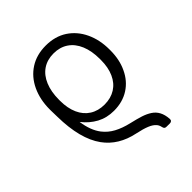

<svg xmlns="http://www.w3.org/2000/svg" viewBox="-211 -672 1035 1035"><g transform="rotate(-45 307.0 -154.0)"><path d="M222.3 -52.6Q177.9 -76.7 145.6 -118.3Q156.2 -44.7 189.6 -1.4Q213.8 29.8 249.5 49Q285.2 68.2 333.5 79.5Q376.8 89.5 404.7 98.5Q432.5 107.6 453.5 121.4Q474.8 135.3 486.7 157.5Q498.6 179.7 501.1 213.1Q501.8 221.9 497.2 226.7Q492.5 231.5 483.7 231.5L458.1 231.2Q449.9 231.2 445.8 227.1Q441.8 223 440 214.1Q436.8 198.5 427.9 188.2Q414.8 172.6 388.3 161.8Q361.9 150.9 318.2 141.7Q206.3 118.6 148.1 38Q83.1 -51.5 80.6 -223L79.5 -271.3V-273.4V-280.9Q79.5 -354 106.9 -413Q134.9 -472.7 186.3 -505.7Q237.6 -538.7 307.2 -538.7Q378.2 -538.7 429.7 -505Q480.8 -471.2 508.3 -412.8Q535.9 -354.4 535.9 -280.9V-273.8Q535.9 -203.1 509.9 -148.8Q483.7 -92.3 434.7 -60.9Q385.7 -29.5 319.6 -29.5Q265.3 -29.5 222.3 -52.6ZM307.2 -89.1Q355.5 -89.1 390.6 -111.3Q425.8 -133.5 444.4 -175.1Q463.1 -216.6 463.1 -273.4V-280.9Q463.1 -342.3 444.4 -386.9Q425.8 -431.5 390.6 -455.3Q355.5 -479 307.2 -479Q258.9 -479 223.9 -455.3Q188.9 -431.5 170.3 -386.7Q151.6 -342 151.6 -280.9V-273.8Q151.6 -217 170.3 -175.2Q188.9 -133.5 224.1 -111.3Q259.2 -89.1 307.2 -89.1Z"/></g></svg>

Font: DeltaSans Light
Style: Regular
Weight: 300
Designer: Rasmus Andersson
Foundry: rsms
Version: Version 3.012